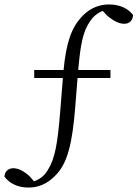

<svg xmlns="http://www.w3.org/2000/svg" viewBox="-42 -735 619 864"><path d="M112 -384H241L229 -234C217 -88 206 -21 172 32C159 54 139 71 111 81L92 59C65 34 40 22 18 22C-7 22 -21 39 -22 60C-1 88 35 109 86 109C127 109 169 95 208 54C262 0 283 -90 296 -246L307 -384H455V-420H310C320 -532 330 -591 363 -639C376 -659 395 -676 420 -686L442 -663C470 -640 494 -628 517 -628C543 -628 555 -645 557 -667C537 -694 501 -715 449 -715C408 -715 366 -701 330 -664C277 -610 256 -539 244 -420H112Z"/></svg>

Font: Noto Serif JP Light
Style: Regular
Weight: 300
Designer: Ryoko NISHIZUKA 西塚涼子 (kana & ideographs); Frank Grießhammer (Latin, Greek & Cyrillic); Wenlong ZHANG 张文龙 (bopomofo); San
Foundry: Adobe
Version: Version 2.001;hotconv 1.1.0;makeotfexe 2.6.0